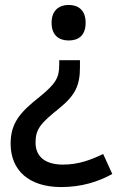

<svg xmlns="http://www.w3.org/2000/svg" viewBox="-20 -569 487 778"><path d="M327 -477C327 -528 297 -549 258 -549C221 -549 189 -528 189 -477C189 -424 221 -405 258 -405C297 -405 327 -424 327 -477ZM304 -296V-325H220V-307C220 -254 206 -230 141 -177C67 -118 23 -75 23 13C23 121 97 189 228 189C311 189 379 167 435 136L398 55C348 79 298 98 235 98C164 98 124 66 124 9C124 -46 144 -69 220 -130C285 -183 304 -223 304 -296Z"/></svg>

Font: Noto Sans Lao UI Med
Style: Regular
Weight: 500
Designer: Monotype Design Team
Foundry: Monotype Imaging Inc.
Version: Version 2.000